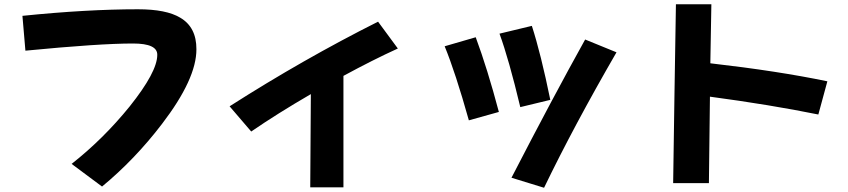

<svg xmlns="http://www.w3.org/2000/svg" viewBox="-20 -825 4040 915"><path d="M916 -590.3Q916.5 -449.2 752 -234.4Q623 -65.4 466.3 64L321.3 -43.9Q472.7 -163.1 597.7 -317.4Q729.5 -482.4 729.5 -563.5Q730.5 -617.7 613.8 -617.7Q453.1 -617.7 101.1 -583.5L86.9 -749.5Q393.6 -780.8 637.7 -780.8Q772.5 -780.8 838.9 -740.7Q916.5 -695.3 916 -590.3Z M1616.7 67.9H1458.5L1461.4 -376.5Q1300.8 -283.2 1177.2 -198.2L1074.2 -318.4Q1425.8 -543 1781.7 -721.7L1876 -593.8Q1757.8 -540 1616.7 -463.4Z M2602.5 -349.1 2459.5 -314.5Q2405.3 -542 2360.4 -664.6L2514.6 -701.7Q2557.6 -568.8 2602.5 -349.1ZM2918 -575.7Q2714.8 -224.6 2572.8 69.8L2417.5 22Q2614.3 -359.4 2768.6 -636.7ZM2357.4 -291.5 2214.4 -251.5Q2150.4 -479.5 2099.1 -604.5L2247.1 -647.5Q2302.7 -498 2357.4 -291.5Z M3370.1 -804.7Q3370.1 -788.1 3365.2 -523.4Q3689 -486.3 3922.9 -437.5L3879.9 -279.3Q3651.4 -325.7 3363.3 -364.3L3358.4 47.9H3188Q3188.5 44.9 3194.3 -378.4Q3201.2 -801.8 3201.2 -804.7Z"/></svg>

Font: Droid Sans
Style: Regular
Weight: 400
Foundry: Ascender Corporation
Version: Version 1.00 build 114